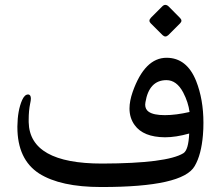

<svg xmlns="http://www.w3.org/2000/svg" viewBox="-20 -730 889 771"><path d="M657.7 -703.6C653.3 -708 648.4 -710.4 644 -710.4C639.6 -710.4 635.7 -708.5 631.3 -704.1L586.9 -659.7C582.5 -655.3 580.1 -650.9 580.1 -647C580.1 -643.1 582 -639.6 585.4 -636.2L632.8 -588.9C636.7 -585.4 640.6 -583.5 644 -583.5C647.9 -583.5 651.9 -585.4 655.8 -588.9L703.6 -636.7C707 -640.1 708.5 -643.6 708.5 -647C708.5 -650.4 706.5 -654.3 703.1 -657.7ZM794.9 -187.5C796.4 -204.6 796.9 -220.7 796.9 -236.8C796.9 -299.8 787.1 -355.5 767.6 -404.8C742.7 -466.8 703.1 -498 648.9 -498C590.3 -498 544.9 -452.1 512.7 -360.8C504.4 -336.9 500 -314.5 500 -294.4C500 -269 506.8 -247.1 520.5 -228C543.9 -195.3 584.5 -179.2 642.6 -178.7C671.4 -178.7 703.6 -183.6 739.7 -193.8C737.8 -149.4 730 -123 716.3 -114.7C672.9 -87.9 564.5 -73.7 391.1 -73.2H389.6C195.8 -73.2 97.7 -128.4 95.2 -239.3V-250C95.2 -273.9 97.2 -295.4 101.1 -314C103 -322.3 104 -328.6 104 -334C104 -344.2 100.6 -349.6 94.2 -350.6H92.8C83.5 -350.6 75.7 -343.3 68.8 -328.1C56.6 -300.3 50.3 -265.1 49.8 -222.7V-219.7C49.8 -132.8 79.1 -70.8 137.2 -33.2C194.3 2.9 277.3 21 385.3 21H389.2C605.5 21 729.5 -6.8 761.7 -63C779.8 -93.8 790.5 -135.3 794.9 -187.5ZM564 -319.3C573.7 -378.4 602.1 -408.2 648.4 -408.2C675.8 -408.2 698.2 -391.6 715.8 -358.4C729.5 -332 737.8 -306.2 741.2 -280.3C705.1 -272 671.9 -267.6 642.1 -267.6C611.8 -267.6 590.3 -272 577.1 -281.2C567.9 -287.6 563 -297.4 563 -309.6C563 -313 563.5 -315.9 564 -319.3Z"/></svg>

Font: Gandom
Style: Regular
Weight: 400
Foundry: DejaVu fonts team - Redesigned by Saber Rastikerdar - Based on Samim Font
Version: Version 0.8